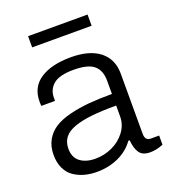

<svg xmlns="http://www.w3.org/2000/svg" viewBox="-131 -796 801 905"><g transform="rotate(-20 269.5 -344.0)"><path d="M113.8 -644V-700.2H412.1V-644ZM201.2 12.2Q168 12.2 139.4 4.4Q110.8 -3.4 86.9 -19.5Q63 -35.6 49.1 -64.7Q35.2 -93.8 35.2 -132.8Q35.2 -175.3 53 -206.8Q70.8 -238.3 101.1 -257.6Q131.3 -276.9 178 -288.6Q224.6 -300.3 275.4 -304.7Q326.2 -309.1 392.1 -309.1V-376Q392.1 -426.8 362.5 -452.4Q333 -478 259.8 -478Q189.5 -478 159.2 -452.6Q128.9 -427.2 128.9 -386.2V-370.1H60.1Q59.1 -376 59.1 -392.1Q59.1 -464.4 115.2 -501.2Q171.4 -538.1 269 -538.1Q362.3 -538.1 413.1 -497.8Q463.9 -457.5 463.9 -384.8V-83Q463.9 -48.8 492.2 -48.8H534.2V-2.9Q500.5 11.2 467.8 11.2Q430.7 11.2 415 -11.2Q399.4 -33.7 396 -75.2H389.2Q359.9 -33.7 310.3 -10.7Q260.7 12.2 201.2 12.2ZM215.8 -48.8Q259.8 -48.8 299.8 -67.1Q339.8 -85.4 366 -119.9Q392.1 -154.3 392.1 -196.8V-251Q319.3 -251 269 -245.6Q218.8 -240.2 182.1 -227.3Q145.5 -214.4 128.2 -191.9Q110.8 -169.4 110.8 -136.2Q110.8 -92.3 139.6 -70.6Q168.5 -48.8 215.8 -48.8Z"/></g></svg>

Font: Archivo Light
Style: Regular
Weight: 300
Designer: Hector Gatti
Foundry: Omnibus-Type
Version: Version 2.001